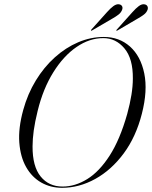

<svg xmlns="http://www.w3.org/2000/svg" viewBox="-20 -887 726 917"><path d="M476 -710.5Q549.5 -710.5 600.8 -664.8Q652 -619 669 -536.5Q686 -454 657.5 -343.5Q629.5 -233.5 570.8 -154.2Q512 -75 435.2 -32.5Q358.5 10 276 10Q221.5 10 177 -15.2Q132.5 -40.5 105 -88.8Q77.5 -137 72.2 -206Q67 -275 91 -362Q112 -438.5 151 -502.5Q190 -566.5 241.8 -613Q293.5 -659.5 353.2 -685Q413 -710.5 476 -710.5ZM279 4Q339 4 396.8 -31.8Q454.5 -67.5 503.8 -144Q553 -220.5 587.5 -342.5Q614.5 -441 614.5 -511.5Q615.5 -607 574.2 -656Q533 -705 473.5 -705Q407.5 -705 345.5 -662.5Q283.5 -620 234.8 -542Q186 -464 160 -358Q147 -306 141.2 -264Q135.5 -222 135.5 -188Q135 -92.5 174 -44.2Q213 4 279 4ZM491 -829Q507.5 -847.5 521.5 -857.8Q535.5 -868 547.5 -866.5Q558 -865.5 562.5 -858.2Q567 -851 563.5 -841Q558.5 -827 546.2 -817.5Q534 -808 518 -799L419.5 -741.5Q415.5 -739 414.5 -741Q414 -743.5 417 -746.5ZM612.5 -829Q629 -847.5 642.8 -857.8Q656.5 -868 668.5 -866.5Q679 -865.5 683.5 -858.2Q688 -851 685 -841Q680 -827 667.5 -817.5Q655 -808 639 -799L541 -741.5Q537 -739 535.5 -741Q535 -743.5 538.5 -746.5Z"/></svg>

Font: Fraunces 144pt Light
Style: Italic
Weight: 300
Italic angle: -16°
Version: Version 1.000;[0bf87f6ff]